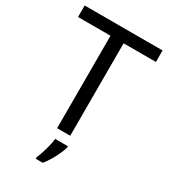

<svg xmlns="http://www.w3.org/2000/svg" viewBox="-224 -818 1004 1142"><g transform="rotate(30 278.0 -246.5)"><path d="M323 0H233V-635H10V-714H545V-635H323ZM342 70Q338 88 325.5 115.5Q313 143 296.5 171Q280 199 262 221H214V209Q222 192 230.5 165.5Q239 139 246 110.5Q253 82 255 61H342Z"/></g></svg>

Font: Noto Sans Hebrew Droid SemiBold
Style: Regular
Weight: 600
Designer: Monotype Design Team
Foundry: Monotype Imaging Inc.
Version: Version 1.100; ttfautohint (v1.8.4.7-5d5b)